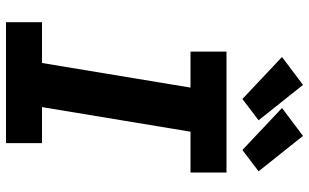

<svg xmlns="http://www.w3.org/2000/svg" viewBox="-215 -815 1030 640"><g transform="rotate(90 300.0 -495.0)"><path d="M54 0V-120H190L272 -615H152V-735H555V-615H419L337 -120H457V0ZM480 -788 340 -920 433 -990 551 -842ZM310 -788 170 -920 263 -990 381 -842Z"/></g></svg>

Font: Iosevka Slab HvExObl
Style: Regular
Weight: 900
Width: 7
Italic angle: -9°
Monospace: yes
Designer: Belleve Invis
Foundry: Belleve Invis
Version: Version 11.1.1; ttfautohint (v1.8.3)